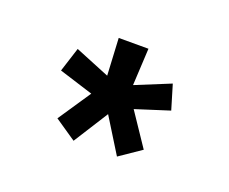

<svg xmlns="http://www.w3.org/2000/svg" viewBox="-52 -793 442 370"><g transform="rotate(20 168.5 -608.0)"><path d="M80 -530 125 -597 55 -619 71 -669 142 -640 138 -716H199L195 -640L266 -669L281 -619L212 -597L257 -530L213 -500L169 -571L124 -500Z"/></g></svg>

Font: Raleway Thin SemiBold
Style: Regular
Weight: 600
Version: Version 4.026